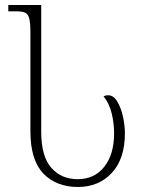

<svg xmlns="http://www.w3.org/2000/svg" viewBox="-20 -734 579 764"><path d="M290 10Q204 10 152.5 -43.5Q101 -97 101 -212V-606Q101 -642 96.5 -660Q92 -678 80 -683.5Q68 -689 44 -689H13V-714H144V-210Q144 -112 184 -66.5Q224 -21 289 -21Q356 -21 395 -70.5Q434 -120 434 -203Q434 -245 424 -284.5Q414 -324 392 -351Q400 -355 410 -355Q432 -355 447 -329.5Q462 -304 469.5 -269Q477 -234 477 -204Q477 -102 425 -46Q373 10 290 10Z"/></svg>

Font: Noto Serif Georgian SemiCondensed ExtraLight
Style: Regular
Weight: 200
Width: 4
Designer: Monotype Design Team, Akaki Razmadze
Foundry: Google LLC
Version: Version 2.003; ttfautohint (v1.8.4.7-5d5b)